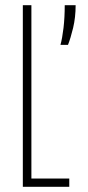

<svg xmlns="http://www.w3.org/2000/svg" viewBox="-20 -720 340 740"><path d="M68 0V-700H101V-32H247V0ZM213 -547Q220 -572 224.8 -612.5Q229.5 -653 229.5 -700H271.5Q271.5 -653 261.8 -612.5Q252 -572 242 -547Z"/></svg>

Font: Trispace Condensed Thin
Style: Regular
Weight: 100
Width: 3
Designer: Tyler Finck
Foundry: Etcetera Type Company
Version: Version 1.210; ttfautohint (v1.8.3)